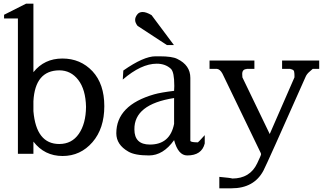

<svg xmlns="http://www.w3.org/2000/svg" viewBox="-20 -830 1770 1040"><path d="M161 -810H121L2 -750V-730H77V3H161V-63Q221 15 319 15Q416 15 481 -60Q545 -134 545 -255Q545 -375 481 -444Q416 -513 318 -513Q220 -513 161 -439ZM407 -105Q369 -50 301 -50Q176 -50 161 -228V-282Q170 -448 301 -449Q364 -449 404 -397Q444 -345 446 -251Q445 -160 407 -105Z M801 -748Q772 -765 753 -765Q733 -765 723 -751Q712 -737 712 -722Q712 -707 725 -690L884 -586H922ZM923 -159Q901 -47 792 -47Q708 -47 708 -129Q706 -265 923 -299ZM829 -485Q876 -485 906 -457Q924 -439 924 -367Q924 -365 924 -362L923 -338Q850 -329 815 -319Q610 -260 610 -108Q610 -46 675 -9Q710 12 787 12Q864 12 923 -71Q945 12 994 12Q1073 12 1089 -53V-98Q1054 -59 1052 -59Q1017 -59 1011 -66V-408Q1011 -477 940 -511Q913 -525 844 -525H822Q758 -525 648 -448L645 -399Q745 -485 829 -485Z M1292 -429Q1292 -455 1316 -456V-457H1358V-502H1115V-457H1155Q1172 -455 1185 -431L1393 0Q1394 2 1394 6Q1394 11 1373 55Q1334 137 1238 137Q1233 134 1168 128V190H1234Q1356 190 1407 94Q1427 56 1634 -411Q1641 -429 1657 -442Q1672 -455 1674 -457H1709V-502H1508V-457H1553V-456Q1571 -453 1573 -443Q1575 -432 1575 -423V-411L1441 -104L1293 -411Q1292 -423 1292 -429Z"/></svg>

Font: Sawarabi Mincho
Style: Regular
Weight: 400
Version: Version 1.082; ttfautohint (v1.8.4.7-5d5b)